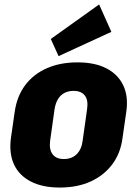

<svg xmlns="http://www.w3.org/2000/svg" viewBox="-20 -831 616 862"><path d="M248 11Q171 11 118.5 -16Q66 -43 43 -92.5Q20 -142 29 -211L46 -329Q56 -399 93 -448.5Q130 -498 190 -524.5Q250 -551 328 -551Q406 -551 458 -524Q510 -497 533.5 -447.5Q557 -398 547 -329L530 -211Q521 -142 483.5 -92.5Q446 -43 386.5 -16Q327 11 248 11ZM267 -117Q302 -117 324 -138.5Q346 -160 351 -199L371 -341Q377 -381 361 -402Q345 -423 310 -423Q287 -423 269 -413.5Q251 -404 240 -385.5Q229 -367 225 -341L205 -199Q200 -160 216 -138.5Q232 -117 267 -117ZM480 -688 243 -579 208 -656 425 -811Z"/></svg>

Font: Pathway Extreme Condensed ExtraBold
Style: Italic
Weight: 800
Width: 3
Italic angle: -8°
Version: Version 1.001;gftools[0.9.26]